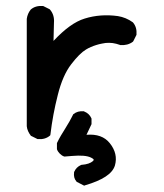

<svg xmlns="http://www.w3.org/2000/svg" viewBox="-20 -472 540 634"><path d="M255.9 140.1 233.4 128.4 232.4 127.4 231.9 126.5Q222.2 115.2 224.6 97.2V96.2L225.1 95.2Q231.9 79.6 247.6 72.8L248.5 72.3H249.5Q262.7 71.3 272 68.1Q281.2 64.9 286.6 60.1L289.1 57.1Q289.1 56.6 289.3 56.2Q289.6 55.7 289.3 54.9Q289.1 54.2 288.1 53.2Q287.1 52.2 285.2 51Q283.2 49.8 280.3 48.3Q261.7 39.1 217.3 43L193.8 44.9H192.4L190.9 44.4Q187 43 183.6 40.5Q180.2 38.1 177.5 35.4Q174.8 32.7 172.4 29.3Q169.9 25.9 168.5 22L168 20.5V19.5V2V0.5L168.5 -0.5Q174.3 -12.7 181.2 -24.4Q188 -36.1 195.3 -47.4Q198.7 -53.2 202.1 -58.8Q205.6 -64.5 209 -70.3Q212.4 -76.2 215.3 -82Q218.3 -87.9 221.2 -93.3L221.7 -94.7L222.7 -95.2Q236.3 -106.4 256.3 -104.5H257.3L257.8 -104Q274.9 -97.2 281.7 -81.5L282.2 -80.1V-79.1V-63.5V-62L281.7 -61L265.6 -26.9Q316.9 -31.2 342.3 0.5Q370.6 35.6 359.4 74.7Q353 95.2 328.4 111.3Q303.7 127.4 260.3 140.1L258.3 141.1ZM103 -13.2 83.5 -22.9 82 -23.4 81.5 -24.4Q76.2 -31.2 72.8 -38.8Q69.3 -46.4 68.4 -55.2V-55.7V-409.2V-409.7Q70.8 -427.2 81.5 -440.4L82 -440.9Q97.7 -454.1 121.6 -452.1H122.6L123.5 -451.7L143.1 -441.9L144 -441.4L145 -440.4Q160.2 -422.9 158.2 -397L156.7 -336.9Q184.6 -366.7 210 -385Q235.4 -403.3 259.3 -410.6Q311 -426.8 369.1 -418.9Q396 -414.6 418.5 -398.4L418.9 -397.9L419.4 -397.5Q432.6 -381.8 430.7 -357.9V-356.9L430.2 -356L420.4 -336.4L419.4 -335L418.5 -334Q401.4 -321.3 377.4 -323.2H376.5L376 -323.7Q370.1 -325.7 364 -327.4Q357.9 -329.1 352.1 -329.8Q346.2 -330.6 340.3 -330.6Q334.5 -330.6 328.6 -330.1Q322.8 -329.6 316.9 -328.1Q306.6 -326.2 297.4 -323.2Q288.1 -320.3 279.8 -316.7Q271.5 -313 264.2 -308.6Q253.4 -302.2 241 -289.8Q228.5 -277.3 214.8 -259.3Q187 -223.1 170.9 -158.7Q154.3 -93.8 146.5 -27.8L146 -25.4L144.5 -23.9Q128.9 -10.7 105 -12.7H104Z"/></svg>

Font: NaikaiFont
Style: SemiBold
Weight: 600
Version: Version 1.89